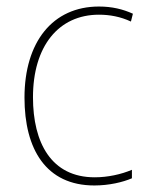

<svg xmlns="http://www.w3.org/2000/svg" viewBox="-20 -558 454 588"><path d="M269 10C314 10 356 0 384 -12V-38C351 -24 310 -15 270 -15C137 -15 81 -121 81 -260C81 -416 159 -513 283 -513C316 -513 349 -507 381 -492L387 -516C356 -530 323 -538 283 -538C141 -538 55 -429 55 -259C55 -101 121 10 269 10Z"/></svg>

Font: Noto Sans Arabic SemCond Thin
Style: Regular
Weight: 100
Width: 4
Designer: Monotype Design Team, Nadine Chahine, Nizar Qandah and Khaled Hosny
Foundry: Monotype Imaging Inc.
Version: Version 2.012